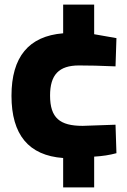

<svg xmlns="http://www.w3.org/2000/svg" viewBox="-20 -719 555 836"><path d="M255 -31V97H390V-37C425 -39 458 -44 487 -52L483 -176L340 -171C241 -171 198 -205 198 -303C198 -393 236 -434 324 -434C365 -434 418 -433 483 -430L487 -553L390 -570V-699H255V-574C105 -562 30 -471 30 -302C30 -132 105 -42 255 -31Z"/></svg>

Font: All Genders v4
Style: Bold
Weight: 700
Designer: Rassam Alawdi
Foundry: Rassam Art
Version: Version 3.100;FEAKit 1.0